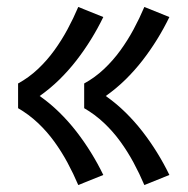

<svg xmlns="http://www.w3.org/2000/svg" viewBox="-20 -616 540 552"><path d="M395 -84 467 -113Q451 -146 431.5 -177.5Q412 -209 389.5 -238Q367 -267 340.5 -293Q314 -319 284 -340Q314 -361 340.5 -387Q367 -413 389.5 -442Q412 -471 431.5 -502.5Q451 -534 467 -567L395 -596Q381 -563 364 -531.5Q347 -500 326 -471Q305 -442 279 -417.5Q253 -393 222 -376V-305Q253 -287 279 -262.5Q305 -238 326 -209Q347 -180 364 -148.5Q381 -117 395 -84ZM205 -84 277 -113Q261 -146 241.5 -177.5Q222 -209 199.5 -238Q177 -267 150.5 -293Q124 -319 94 -340Q124 -361 150.5 -387Q177 -413 199.5 -442Q222 -471 241.5 -502.5Q261 -534 277 -567L205 -596Q191 -563 174 -531.5Q157 -500 136 -471Q115 -442 89 -417.5Q63 -393 32 -376V-305Q63 -287 89 -262.5Q115 -238 136 -209Q157 -180 174 -148.5Q191 -117 205 -84Z"/></svg>

Font: Iosevka SS09
Style: Regular
Weight: 400
Monospace: yes
Designer: Belleve Invis
Foundry: Belleve Invis
Version: Version 5.2.1; ttfautohint (v1.8.3)